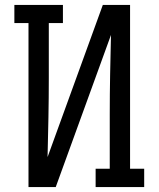

<svg xmlns="http://www.w3.org/2000/svg" viewBox="-20 -755 640 775"><path d="M95 0V-662H38V-735H234V-662H177V-441Q177 -361 175.5 -281Q174 -201 172 -121L395 -735H505V-74H562V0H366V-74H423V-294Q423 -374 424.5 -454Q426 -534 428 -614L205 0Z"/></svg>

Font: Iosevka Slab Extended
Style: Regular
Weight: 400
Width: 7
Monospace: yes
Designer: Belleve Invis
Foundry: Belleve Invis
Version: Version 11.1.1; ttfautohint (v1.8.3)